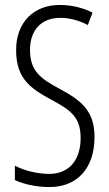

<svg xmlns="http://www.w3.org/2000/svg" viewBox="-20 -837 441 774"><path d="M361 -284C361 -387 312 -430 220 -479C144 -520 101 -550 101 -636C101 -714 145 -765 223 -765C255 -765 295 -757 334 -736L353 -786C321 -803 273 -817 222 -817C118 -818 44 -748 45 -634C45 -520 104 -480 185 -436C270 -391 305 -362 305 -280C305 -196 262 -136 178 -136C134 -136 80 -148 40 -169V-111C81 -92 132 -83 180 -83C292 -83 361 -160 361 -284Z"/></svg>

Font: Noto Sans Kannada UI ExtraCondensed Light
Style: Regular
Weight: 300
Width: 2
Designer: Jelle Bosma - Monotype Design Team
Foundry: Monotype Imaging Inc.
Version: Version 2.005